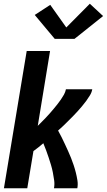

<svg xmlns="http://www.w3.org/2000/svg" viewBox="-20 -1008 572 1028"><path d="M1 0 123 -735H248L182 -333Q182 -333 182 -333Q182 -333 182 -333V-334Q193 -345 204 -356Q215 -367 226 -378.5Q237 -390 247.5 -402Q258 -414 268 -426Q278 -438 287.5 -450Q297 -462 306 -475Q315 -488 322.5 -501.5Q330 -515 333 -530H474Q471 -513 461.5 -497.5Q452 -482 441.5 -467.5Q431 -453 419 -439Q407 -425 395 -411.5Q383 -398 370 -385Q357 -372 344 -359Q331 -346 318 -333.5Q305 -321 291 -309Q301 -291 310 -273Q319 -255 327.5 -236.5Q336 -218 344.5 -199.5Q353 -181 360.5 -162Q368 -143 374.5 -123.5Q381 -104 386 -84Q391 -64 394.5 -42.5Q398 -21 394 0H269Q273 -21 270 -42.5Q267 -64 263 -84.5Q259 -105 253 -125Q247 -145 240.5 -164.5Q234 -184 227 -203Q220 -222 212 -241Q199 -230 186 -219.5Q173 -209 159 -199L126 0ZM379 -800H273L166 -928L249 -982L335 -861L461 -988L532 -922Z"/></svg>

Font: Iosevka Curly XBdObl
Style: Regular
Weight: 800
Italic angle: -9°
Monospace: yes
Designer: Belleve Invis
Foundry: Belleve Invis
Version: Version 11.1.0; ttfautohint (v1.8.3)